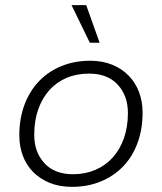

<svg xmlns="http://www.w3.org/2000/svg" viewBox="-20 -716 630 746"><path d="M260 10Q211 10 173 -5.5Q135 -21 108.5 -48Q82 -75 68.5 -111.5Q55 -148 55 -190Q55 -256 75.5 -310Q96 -364 132.5 -401.5Q169 -439 219.5 -459.5Q270 -480 330 -480Q378 -480 416 -464.5Q454 -449 480.5 -421.5Q507 -394 520.5 -357.5Q534 -321 534 -279Q534 -213 514 -159.5Q494 -106 457.5 -68.5Q421 -31 370.5 -10.5Q320 10 260 10ZM264 -39Q311 -39 350.5 -56Q390 -73 418 -104Q446 -135 461.5 -179Q477 -223 477 -277Q477 -344 437.5 -387Q398 -430 326 -430Q278 -430 239 -413.5Q200 -397 172 -366Q144 -335 128.5 -291Q113 -247 113 -192Q113 -125 152.5 -82Q192 -39 264 -39ZM329 -550 258 -696H315L367 -550Z"/></svg>

Font: Celebes Light
Style: Italic
Weight: 300
Italic angle: -10°
Designer: Anugrah Pasau
Foundry: Lafontype
Version: Version 1.000; ttfautohint (v1.8.4)